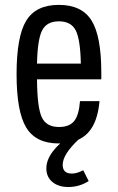

<svg xmlns="http://www.w3.org/2000/svg" viewBox="-20 -569 475 775"><path d="M388.9 -248.9V-275.9Q388.9 -423.4 349.4 -486.4Q310 -549.3 217.4 -549.3Q124.9 -549.3 85.9 -485.5Q46.9 -421.7 46.9 -269.7Q46.9 -118.1 85.9 -54.1Q124.9 10 216.6 10Q294 10 334 -31.7Q374 -73.4 381.7 -160.7H302.9Q298.6 -104.1 279.3 -80.3Q260 -56.4 217.9 -56.4Q166.7 -56.4 148.4 -96.3Q130.1 -136.1 129.4 -248.9ZM306.3 -312.4H129.4Q131.4 -410.3 150.2 -446.6Q169 -482.9 217.7 -482.9Q266.7 -482.9 285.5 -446.6Q304.3 -410.3 306.3 -312.4ZM316.1 118.4Q300 126 289.9 128.8Q279.7 131.6 269.6 131.6Q251.6 131.6 242.3 122.8Q233 114 233 96.4Q233 75.3 248.9 49.9Q264.9 24.4 298.1 -7.1L265.4 -22.9Q217.9 9 192.5 43.1Q167.1 77.3 167.1 110.7Q167.1 145.1 191.4 165.5Q215.7 185.9 256.3 185.9Q277.6 185.9 298.7 179.8Q319.9 173.7 337.9 161.7Z"/></svg>

Font: Secuela Black
Style: Regular
Weight: 900
Designer: Fernando Haro
Foundry: deFharo
Version: Version 1.704